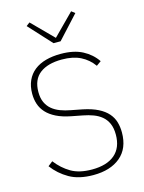

<svg xmlns="http://www.w3.org/2000/svg" viewBox="-137 -1011 829 1104"><g transform="rotate(-15 277.5 -459.5)"><path d="M279 12Q193 12 136.5 -20.5Q80 -53 42 -104L70 -126Q107 -78 155.5 -49.5Q204 -21 280 -21Q368 -21 415.5 -61.5Q463 -102 463 -180Q463 -219 451 -246Q439 -273 418 -290.5Q397 -308 369 -318.5Q341 -329 309 -335L242 -348Q191 -358 156 -375.5Q121 -393 99.5 -416.5Q78 -440 68.5 -468.5Q59 -497 59 -530Q59 -575 74.5 -609Q90 -643 118.5 -665.5Q147 -688 187 -699Q227 -710 276 -710Q354 -710 405.5 -683Q457 -656 488 -610L460 -590Q430 -632 385 -654.5Q340 -677 274 -677Q190 -677 143 -641Q96 -605 96 -531Q96 -494 108 -468.5Q120 -443 140.5 -426Q161 -409 189 -398.5Q217 -388 250 -382L317 -369Q370 -358 405.5 -340Q441 -322 462 -298Q483 -274 491.5 -245Q500 -216 500 -183Q500 -88 440.5 -38Q381 12 279 12ZM253 -780 129 -915 150 -931 274 -806 398 -931 419 -915 295 -780Z"/></g></svg>

Font: IBM Plex Sans Thai ExtLt
Style: Regular
Weight: 200
Designer: Mike Abbink, Paul van der Laan, Pieter van Rosmalen, Ben Mitchell, Mark Frömberg
Foundry: Bold Monday
Version: Version 1.2